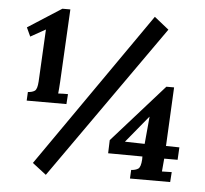

<svg xmlns="http://www.w3.org/2000/svg" viewBox="-52 -771 898 842"><g transform="rotate(5 397.0 -350.0)"><path d="M68 -301 70 -339Q89 -340 100 -347.5Q111 -355 113 -389L125 -619L59 -582L41 -621L189 -716H224L207 -395Q206 -380 205 -366Q204 -352 203 -344Q212 -345 225.5 -345Q239 -345 246 -345L243 -301ZM596 -716 660 -665 180 16 119 -31ZM549 0 551 -38Q570 -39 581.5 -46.5Q593 -54 595 -88V-101L444 -102L446 -160L673 -415H707L694 -156L753 -155L750 -100H691L686 -43L729 -44L726 0ZM600 -157 611 -277H610L513 -159Z"/></g></svg>

Font: Lora
Style: Italic
Weight: 400
Italic angle: -3°
Designer: Olga Karpushina, Alexei Vanyashin (Cyrillic)
Foundry: Cyreal
Version: Version 3.008